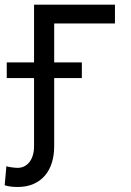

<svg xmlns="http://www.w3.org/2000/svg" viewBox="-65 -565 544 799"><path d="M413.4 -467.3H160.5V-305.4H275.6V-240.1H160.5V44Q160.5 81.3 150.7 112.4Q141 143.5 121.8 165.8Q102.6 188.2 74.2 200.6Q45.8 213.1 8.5 213.1Q-6.4 213.1 -19 211.6Q-31.6 210.2 -45.5 206L-38.4 126.4Q-35.2 128.2 -28.6 129.4Q-22 130.7 -14.9 131.6Q-7.8 132.5 -1.2 133Q5.3 133.5 8.5 133.5Q23.1 133.5 35.5 127.5Q47.9 121.4 57 110.1Q66.1 98.7 71.4 82Q76.7 65.3 76.7 44V-240.1H-36.9V-305.4H76.7V-545.5H413.4Z"/></svg>

Font: Fast_Sans-Dotted
Style: Regular
Weight: 400
Version: Version 3.018